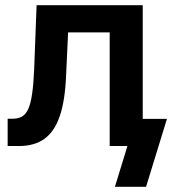

<svg xmlns="http://www.w3.org/2000/svg" viewBox="-20 -559 659 735"><path d="M9.3 0V-104.5H28.3Q49.8 -104.5 64.5 -113Q79.1 -121.6 88.4 -142.3Q97.7 -163.1 103 -200.2Q108.4 -237.3 110.8 -293.9L120.1 -539.1H526.4V0H399.9V-435.1H240.7L232.9 -267.6Q229 -173.3 208.7 -114.3Q188.5 -55.2 150.1 -27.6Q111.8 0 53.2 0ZM419.9 156.2 467.8 0H430.7V-104H619.1L539.1 156.2Z"/></svg>

Font: Inter 18pt SemiBold
Style: Regular
Weight: 600
Designer: Rasmus Andersson
Foundry: rsms
Version: Version 4.001;git-66647c0bb